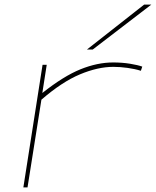

<svg xmlns="http://www.w3.org/2000/svg" viewBox="-20 -810 674 830"><path d="M182 -530 163 -408Q255 -481 328 -510.5Q401 -540 469 -540Q508 -540 542 -534.5Q576 -529 595 -522L589 -504Q564 -512 531.5 -516.5Q499 -521 470 -521Q403 -521 325.5 -488.5Q248 -456 159 -379L99 0H81L164 -530ZM356 -596 603 -790H634L381 -596Z"/></svg>

Font: Georama ExtraExtended Thin
Style: Italic
Weight: 100
Width: 8
Italic angle: -9°
Designer: Jean-Baptiste Levee
Foundry: Production Type
Version: Version 1.000